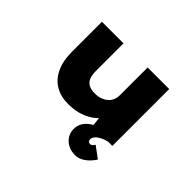

<svg xmlns="http://www.w3.org/2000/svg" viewBox="-153 -797 1277 1277"><g transform="rotate(45 486.0 -158.0)"><path d="M393 11Q322 11 271 -19Q220 -49 192 -108.5Q164 -168 164 -253V-535H367V-278Q367 -238 377 -213Q387 -188 410 -176Q433 -164 469 -164Q495 -164 517.5 -171.5Q540 -179 557.5 -193Q575 -207 584.5 -227.5Q594 -248 594 -273V-535H797V0H611L599 -108L637 -120Q626 -88 592.5 -57.5Q559 -27 508 -8Q457 11 393 11ZM664 219Q627 219 597.5 203.5Q568 188 551.5 161.5Q535 135 535 102Q535 76 545.5 53.5Q556 31 578 12Q600 -7 633.5 -22.5Q667 -38 713 -50L757 0Q731 6 709 17Q687 28 674 42.5Q661 57 661 74Q661 84 667 90Q673 96 684 96Q693 96 699 90.5Q705 85 713 73L793 132Q781 152 761.5 172Q742 192 717.5 205.5Q693 219 664 219Z"/></g></svg>

Font: Lexend Tera Black
Style: Regular
Weight: 900
Version: Version 1.007